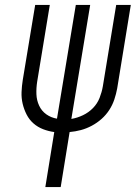

<svg xmlns="http://www.w3.org/2000/svg" viewBox="-20 -755 548 775"><path d="M163 0 199 -222Q176 -225 154 -233.5Q132 -242 115 -257Q98 -272 87.5 -292.5Q77 -313 71.5 -336Q66 -359 67 -383.5Q68 -408 72 -433L122 -735H181L130 -425Q126 -399 127 -374.5Q128 -350 138 -328.5Q148 -307 167 -293.5Q186 -280 210 -276L286 -735H344L268 -275Q292 -279 315 -290Q338 -301 355.5 -319Q373 -337 382 -360Q391 -383 395 -406L449 -735H508L453 -398Q449 -376 441.5 -353.5Q434 -331 421 -311Q408 -291 390 -275Q372 -259 350.5 -247.5Q329 -236 306.5 -230Q284 -224 261 -222L225 0Z"/></svg>

Font: Iosevka Light
Style: Italic
Weight: 300
Italic angle: -9°
Monospace: yes
Designer: Belleve Invis
Foundry: Belleve Invis
Version: Version 32.5.0; ttfautohint (v1.8.4)